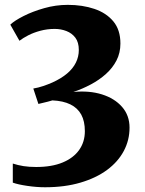

<svg xmlns="http://www.w3.org/2000/svg" viewBox="-20 -772 612 810"><path d="M170 18Q134.5 18 95.2 12.2Q56 6.5 34 -1.5V-82Q55.5 -75 79.2 -71.2Q103 -67.5 132.5 -67.5Q198.5 -67.5 244.2 -86.5Q290 -105.5 314 -139.5Q338 -173.5 338 -218.5Q338 -260.5 322.8 -288.5Q307.5 -316.5 277 -331.5Q246.5 -346.5 201 -348.5Q193 -346 182.2 -343.2Q171.5 -340.5 160.8 -338Q150 -335.5 142 -333.5L120.5 -398.5Q141.5 -402 162.2 -409Q183 -416 201 -424Q238.5 -441 263.2 -462Q288 -483 300.2 -508Q312.5 -533 312.5 -561Q312.5 -593.5 298 -612.8Q283.5 -632 260.2 -641Q237 -650 211 -650Q179 -650 150.2 -642.2Q121.5 -634.5 99.2 -623Q77 -611.5 62 -600L23.5 -668Q40.5 -684.5 78.8 -704Q117 -723.5 166.2 -737.5Q215.5 -751.5 266 -751.5Q328 -751.5 378.2 -734.5Q428.5 -717.5 458.2 -681.8Q488 -646 488 -588.5Q488 -549 471.5 -517Q455 -485 426.8 -459.8Q398.5 -434.5 363.2 -415.8Q328 -397 289.5 -384Q356.5 -390.5 410 -373.8Q463.5 -357 495 -321Q526.5 -285 526.5 -233.5Q526.5 -180.5 502.2 -135Q478 -89.5 431.8 -55.2Q385.5 -21 319.2 -1.5Q253 18 170 18Z"/></svg>

Font: Merriweather 24pt Black
Style: Regular
Weight: 900
Designer: Eben Sorkin
Foundry: Eben Sorkin
Version: Version 2.100